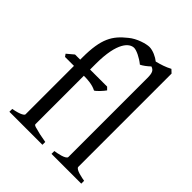

<svg xmlns="http://www.w3.org/2000/svg" viewBox="-211 -880 1003 1003"><g transform="rotate(45 291.0 -378.5)"><path d="M487 -51V-740L469 -757C441 -742 415 -734 384 -726C366 -741 333 -757 307 -757C285 -757 230 -742 195 -712C130 -660 98 -610 98 -469V-454H60L22 -422L32 -408H98V-50C98 -44 84 -31 29 -21V0H273V-21C254 -24 238 -28 225 -30L194 -38C179 -41 171 -45 171 -50V-408H178C198 -408 235 -406 263 -391C272 -394 302 -426 311 -440L297 -454H171V-496C171 -657 221 -697 254 -697C271 -697 308 -680 337 -656C349 -661 372 -678 386 -692C408 -685 414 -671 414 -633V-51C414 -33 355 -23 340 -21V0H560V-21C548 -23 487 -33 487 -51Z"/></g></svg>

Font: Temporarium
Style: Regular
Weight: 400
Version: Version 1.1